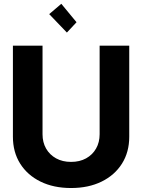

<svg xmlns="http://www.w3.org/2000/svg" viewBox="-20 -964 737 995"><path d="M496.3 -727.5H649.8V-255.5Q649.8 -175.8 612.1 -116Q574.4 -56.2 506.5 -22.9Q438.7 10.4 348.2 10.4Q257.8 10.4 190 -22.9Q122.2 -56.2 84.5 -116Q46.9 -175.8 46.9 -255.5V-727.5H200.4V-268.2Q200.4 -226.4 218.8 -194.1Q237.3 -161.8 270.6 -143.4Q303.8 -125 348.2 -125Q393 -125 426.2 -143.4Q459.4 -161.8 477.8 -194.1Q496.3 -226.4 496.3 -268.2ZM326.6 -795.3 235 -890.8 297.7 -944.3 376.6 -848.8Z"/></svg>

Font: Inter Tight
Style: Regular
Weight: 400
Designer: Rasmus Andersson
Foundry: rsms
Version: Version 3.002